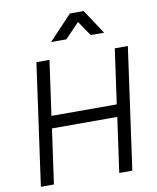

<svg xmlns="http://www.w3.org/2000/svg" viewBox="-104 -1079 946 1158"><g transform="rotate(-10 368.5 -499.5)"><path d="M51 0 155 -745H235L188 -410H588L635 -745H715L611 0H531L578 -335H178L131 0ZM263 -849 405 -999H489L588 -849H506L444 -940L357 -849Z"/></g></svg>

Font: Plus Jakarta Sans
Style: Italic
Weight: 400
Italic angle: -8°
Designer: Gumpita Rahayu
Foundry: Tokotype
Version: Version 2.006